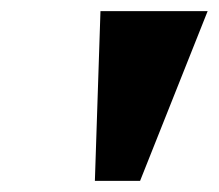

<svg xmlns="http://www.w3.org/2000/svg" viewBox="-20 -734 392 344"><path d="M150 -410 160 -714H352L231 -410Z"/></svg>

Font: Noto Serif Tamil Black
Style: Italic
Weight: 900
Italic angle: -12°
Designer: Indian Type Foundry, Tom Grace, and the Monotype Design Team
Foundry: Monotype Imaging Inc.
Version: Version 2.003; ttfautohint (v1.8.4.7-5d5b)